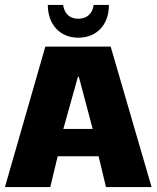

<svg xmlns="http://www.w3.org/2000/svg" viewBox="-20 -759 635 779"><path d="M298 -606C369 -606 422 -655 422 -739H360C355 -701 330 -683 298 -683C267 -683 242 -699 236 -739H174C174 -660 223 -606 298 -606ZM410 0H595L429 -570H164L0 0H184L214 -125H380ZM300 -447 356 -236H237L296 -447Z"/></svg>

Font: FilmFarsi Display
Style: Regular
Weight: 400
Designer: Borna Izadpanah
Foundry: Borna Izadpanah
Version: Version 1.000;PS 001.000;hotconv 1.0.88;makeotf.lib2.5.64775